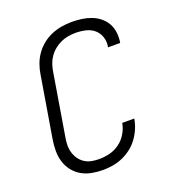

<svg xmlns="http://www.w3.org/2000/svg" viewBox="-136 -849 872 962"><g transform="rotate(-20 300.0 -367.5)"><path d="M250 8Q220 8 190.5 2.5Q161 -3 136 -17.5Q111 -32 93.5 -54.5Q76 -77 67.5 -104.5Q59 -132 59 -162Q59 -192 64 -223L118 -548Q122 -575 131.5 -601.5Q141 -628 157.5 -651.5Q174 -675 197 -693.5Q220 -712 246.5 -723Q273 -734 300 -738.5Q327 -743 354 -743Q381 -743 407 -739.5Q433 -736 457 -727Q481 -718 500.5 -702.5Q520 -687 532.5 -665.5Q545 -644 548.5 -618Q552 -592 548 -565Q548 -564 547.5 -563Q547 -562 547 -561H483Q483 -561 483 -562Q483 -563 483 -564Q488 -591 479.5 -616Q471 -641 452 -657Q433 -673 407 -679Q381 -685 354 -685Q334 -685 314 -681.5Q294 -678 275 -669.5Q256 -661 239 -647Q222 -633 210 -615.5Q198 -598 191.5 -578.5Q185 -559 182 -539L128 -213Q124 -192 123.5 -171.5Q123 -151 128.5 -131.5Q134 -112 145 -96Q156 -80 172.5 -69Q189 -58 209 -54Q229 -50 250 -50Q278 -50 306.5 -57Q335 -64 359.5 -82Q384 -100 399.5 -126.5Q415 -153 420 -181H484Q480 -155 469 -129Q458 -103 441.5 -80.5Q425 -58 402.5 -40.5Q380 -23 354.5 -12Q329 -1 302.5 3.5Q276 8 250 8Z"/></g></svg>

Font: Iosevka SS04 Lt Ex Obl
Style: Regular
Weight: 300
Width: 7
Italic angle: -9°
Monospace: yes
Designer: Belleve Invis
Foundry: Belleve Invis
Version: Version 19.0.0; ttfautohint (v1.8.4)